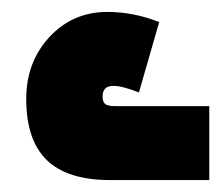

<svg xmlns="http://www.w3.org/2000/svg" viewBox="-20 -899 376 322"><path d="M24 -733Q24 -795 63 -837Q102 -879 160 -879Q204 -879 247 -862L213 -744Q185 -755 170 -755Q152 -755 152 -737Q152 -728 156.5 -724.5Q161 -721 173 -721H331V-597H165Q93 -597 58.5 -630.5Q24 -664 24 -733Z"/></svg>

Font: Noto Sans Armenian Black Cond
Style: Regular
Weight: 900
Width: 3
Designer: Monotype Design team
Foundry: Monotype Imaging Inc.
Version: Version 1.000